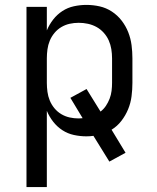

<svg xmlns="http://www.w3.org/2000/svg" viewBox="-20 -548 640 783"><path d="M88 215V-520H171V-424Q181 -448 197 -468.5Q213 -489 234.5 -503Q256 -517 281.5 -522.5Q307 -528 332 -528Q360 -528 386.5 -522Q413 -516 436 -501Q459 -486 476 -464Q493 -442 503 -416.5Q513 -391 516.5 -364Q520 -337 520 -310V-210Q520 -183 516.5 -155.5Q513 -128 502.5 -102.5Q492 -77 475 -55Q458 -33 435 -19L492 75L426 111L361 6Q354 7 347 7.5Q340 8 332 8Q307 8 281.5 2.5Q256 -3 234.5 -17Q213 -31 197 -51.5Q181 -72 171 -96V215ZM301 -65Q305 -65 309 -65.5Q313 -66 317 -66L267 -149L333 -185L390 -93Q403 -103 412 -116.5Q421 -130 427 -145.5Q433 -161 435 -177.5Q437 -194 437 -210V-310Q437 -329 434 -347.5Q431 -366 423.5 -383Q416 -400 403 -414.5Q390 -429 373.5 -438Q357 -447 338.5 -451Q320 -455 301 -455Q282 -455 264 -451Q246 -447 230 -437.5Q214 -428 202 -413.5Q190 -399 183 -382Q176 -365 173.5 -346.5Q171 -328 171 -310V-210Q171 -192 173.5 -173.5Q176 -155 183 -138Q190 -121 202 -106.5Q214 -92 230 -82.5Q246 -73 264 -69Q282 -65 301 -65Z"/></svg>

Font: Nova
Style: Regular
Weight: 400
Monospace: yes
Designer: Belleve Invis
Foundry: Belleve Invis
Version: Version 24.1.4; ttfautohint (v1.8.4)